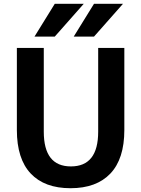

<svg xmlns="http://www.w3.org/2000/svg" viewBox="-20 -983 745 1013"><path d="M476 -963H629L476 -790H369ZM269 -963H422L269 -790H162ZM211 -730V-288Q211 -105 354 -105Q498 -105 498 -288V-730H636V-297Q636 -145 562.5 -67.5Q489 10 352 10Q215 10 142 -67.5Q69 -145 69 -297V-730Z"/></svg>

Font: M PLUS 1p
Style: Bold
Weight: 700
Version: Version 1.062